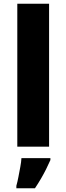

<svg xmlns="http://www.w3.org/2000/svg" viewBox="-20 -780 353 1021"><path d="M241 0H72V-760H241ZM248 71Q237 96 225 120Q213 144 198.5 169Q184 194 166 221H67V208Q73 187 78 160.5Q83 134 88 107.5Q93 81 94 61H248Z"/></svg>

Font: Noto Sans Hebrew ExtraBold
Style: Regular
Weight: 800
Designer: Monotype Design Team
Foundry: Monotype Imaging Inc.
Version: Version 2.003